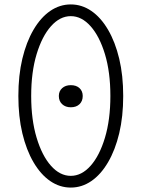

<svg xmlns="http://www.w3.org/2000/svg" viewBox="-20 -834 640 868"><path d="M300 14Q250 14 207 -15.5Q164 -45 131.5 -100.5Q99 -156 81 -231.5Q63 -307 63 -400Q63 -493 81 -568.5Q99 -644 131.5 -699.5Q164 -755 207 -784.5Q250 -814 300 -814Q350 -814 393 -784.5Q436 -755 468.5 -699.5Q501 -644 519 -568.5Q537 -493 537 -400Q537 -307 519 -231.5Q501 -156 468.5 -100.5Q436 -45 393 -15.5Q350 14 300 14ZM300 -39Q349 -39 389.5 -84.5Q430 -130 454.5 -211.5Q479 -293 479 -400Q479 -508 454.5 -589Q430 -670 389.5 -715.5Q349 -761 300 -761Q251 -761 210.5 -715.5Q170 -670 145.5 -589Q121 -508 121 -400Q121 -293 145.5 -211.5Q170 -130 210.5 -84.5Q251 -39 300 -39ZM300 -349Q276 -349 261 -363Q246 -377 246 -400Q246 -422 261 -435.5Q276 -449 300 -449Q325 -449 339.5 -435.5Q354 -422 354 -400Q354 -377 339.5 -363Q325 -349 300 -349Z"/></svg>

Font: Victor Mono Thin ExtraLight
Style: Regular
Weight: 250
Monospace: yes
Version: Version 1.561;gftools[0.9.30]